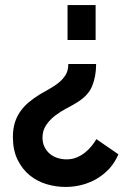

<svg xmlns="http://www.w3.org/2000/svg" viewBox="-20 -526 519 759"><path d="M360 -273Q360 -224 344 -185Q328 -146 278 -117Q263 -108 241 -96.5Q219 -85 198 -69Q177 -53 162.5 -31.5Q148 -10 148 18Q148 39 156 55Q164 71 177 82Q190 93 207.5 98.5Q225 104 243 104Q265 104 283 96.5Q301 89 315.5 77.5Q330 66 341.5 52Q353 38 361 24L448 84Q435 115 413.5 139Q392 163 364.5 179.5Q337 196 305 204.5Q273 213 239 213Q201 213 164 202Q127 191 97.5 167Q68 143 49.5 105.5Q31 68 31 16Q31 -16 38.5 -40.5Q46 -65 60 -85Q74 -105 93 -121Q112 -137 136 -152Q156 -164 176 -175Q196 -186 212.5 -199.5Q229 -213 239.5 -230Q250 -247 250 -273ZM358 -506V-368H247V-506Z"/></svg>

Font: Oxford Sans
Style: Bold
Weight: 700
Designer: Matt McInerney, Pablo Impallari, Rodrigo Fuenzalida
Foundry: Matt McInerney, Pablo Impallari, Rodrigo Fuenzalida
Version: Version 3.000g; ttfautohint (v1.5) -l 8 -r 28 -G 28 -x 14 -D